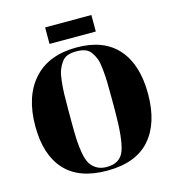

<svg xmlns="http://www.w3.org/2000/svg" viewBox="-125 -973 998 1090"><g transform="rotate(-15 374.0 -428.5)"><path d="M501 -309V-383Q501 -443 500 -478Q499 -513 495 -553Q491 -593 483 -614.5Q475 -636 461 -655.5Q447 -675 426 -682.5Q405 -690 375 -690Q345 -690 323.5 -682Q302 -674 288 -654Q274 -634 265.5 -612Q257 -590 252.5 -550Q248 -510 247 -474Q246 -438 246 -379V-307Q246 -244 248 -203.5Q250 -163 257.5 -122.5Q265 -82 279 -60Q293 -38 316.5 -24.5Q340 -11 375 -11Q454 -11 477.5 -77.5Q501 -144 501 -309ZM41 -339Q41 -514 129.5 -612.5Q218 -711 383 -711Q542 -711 624.5 -617.5Q707 -524 707 -352Q707 -180 623.5 -85Q540 10 371 10Q206 10 123.5 -80.5Q41 -171 41 -339ZM240 -770V-867H512V-770Z"/></g></svg>

Font: Abril Fatface
Style: Regular
Weight: 400
Designer: Veronika Burian, Jos Scaglione
Foundry: TypeTogether
Version: Version 1.001